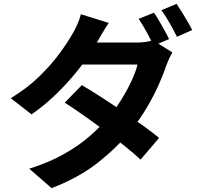

<svg xmlns="http://www.w3.org/2000/svg" viewBox="-20 -887 1040 997"><path d="M779 -821Q792 -804 806.5 -778.5Q821 -753 835 -728Q849 -703 858 -684L778 -650Q763 -681 741.5 -720.5Q720 -760 700 -789ZM897 -867Q910 -848 925.5 -822.5Q941 -797 955.5 -772.5Q970 -748 978 -731L899 -696Q883 -728 861 -767Q839 -806 818 -834ZM405 -445Q451 -418 506 -382.5Q561 -347 616.5 -309Q672 -271 721.5 -235.5Q771 -200 806 -171L710 -58Q677 -89 628.5 -128Q580 -167 524 -208.5Q468 -250 414 -288Q360 -326 316 -354ZM875 -615Q867 -601 858 -581.5Q849 -562 842 -543Q827 -497 801.5 -441Q776 -385 741 -326Q706 -267 661 -211Q591 -124 491 -44.5Q391 35 248 90L132 -11Q236 -44 313 -87.5Q390 -131 447 -181Q504 -231 546 -281Q580 -321 610 -369.5Q640 -418 662.5 -466Q685 -514 694 -552H356L402 -666H687Q710 -666 733.5 -669Q757 -672 774 -678ZM545 -768Q527 -742 509.5 -712Q492 -682 483 -666Q450 -607 397.5 -539Q345 -471 280.5 -407Q216 -343 144 -293L36 -377Q124 -431 185.5 -491.5Q247 -552 288.5 -608.5Q330 -665 355 -709Q367 -727 380.5 -757.5Q394 -788 400 -813Z"/></svg>

Font: Noto Sans SC
Style: Bold
Weight: 700
Designer: Ryoko NISHIZUKA  (kana, bopomofo & ideographs); Paul D. Hunt (Latin, Greek & Cyrillic); Sandoll Communications , Soo-you
Foundry: Adobe
Version: Version 2.004-H2;hotconv 1.0.118;makeotfexe 2.5.65603